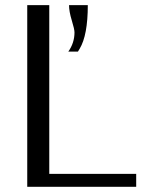

<svg xmlns="http://www.w3.org/2000/svg" viewBox="-20 -720 569 740"><path d="M85 0ZM246.1 -700.2H318.4Q318.4 -584.5 287.1 -532.2Q281.2 -522.9 280.3 -521H243.2Q267.1 -554.7 267.1 -595.2Q267.1 -607.4 256.6 -641.6Q246.1 -675.8 246.1 -700.2ZM169.9 -49.8H504.9V0H85V-700.2H169.9Z"/></svg>

Font: Pfennig
Style: Medium
Weight: 500
Version: Version 20120410 ; ttfautohint (v0.8)